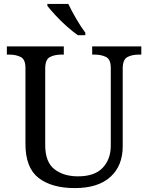

<svg xmlns="http://www.w3.org/2000/svg" viewBox="-20 -951 757 981"><path d="M362 10Q244 10 177 -42Q110 -94 110 -216V-604Q110 -648 85.5 -660Q61 -672 28 -672H15V-714H306V-672H293Q259 -672 235 -659.5Q211 -647 211 -600V-210Q211 -123 258 -86.5Q305 -50 378 -50Q464 -50 505 -94Q546 -138 546 -206V-604Q546 -648 521.5 -660Q497 -672 464 -672H451V-714H702V-672H689Q655 -672 631 -659.5Q607 -647 607 -600V-204Q607 -104 544 -47Q481 10 362 10ZM378 -771Q352 -789 320 -817.5Q288 -846 261.5 -875Q235 -904 222 -921V-931H329Q345 -897 369.5 -855Q394 -813 416 -784V-771Z"/></svg>

Font: Noto Serif Oriya
Style: Regular
Weight: 400
Designer: David Williams
Foundry: Google LLC, David Williams
Version: Version 1.051; ttfautohint (v1.8.4.7-5d5b)